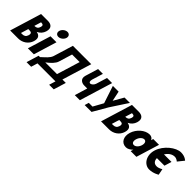

<svg xmlns="http://www.w3.org/2000/svg" viewBox="265 -2312 4018 4018"><g transform="rotate(45 2274.5 -303.0)"><path d="M248.4 -703.1 34 -1.9H271.2C400 -1.9 508.6 -81.8 543.9 -197.4C578.5 -310.4 531.3 -358.9 448.4 -374.2C517.2 -404.8 562.2 -460 581.9 -524.6C622.7 -658.1 541.3 -703.1 450.3 -703.1ZM324.2 -428.6 370.5 -579.9H379.8C430.6 -579.9 450.8 -558.6 435.4 -508.5C417.5 -449.8 383.7 -428.6 333.5 -428.6ZM231.5 -125.1 282.1 -290.9H318.7C373.9 -290.9 397.2 -267.9 377.4 -203.3C360.6 -148.1 323.2 -125.1 268 -125.1Z M905.3 -830C847.3 -830 785.9 -783 768.2 -725C750.4 -667 783.1 -620 841.1 -620C899.1 -620 960.4 -667 978.2 -725C995.9 -783 963.3 -830 905.3 -830ZM717.3 -513H894.3L737.5 0H560.5Z M1215.4 -265.4 1306.4 -562.9H1530.4L1373.4 -49.5H1026.2C1119.9 -119.2 1196.2 -196.6 1215.4 -265.4ZM1633.9 -49.5H1533.2L1733 -703.2H1189.4L1055.6 -265.4C1027 -183.8 958.4 -133.7 869.7 -49.5H829.4L745.7 224.2H881.7L925.6 80.5H1458.2L1414.2 224.2H1550.2Z M2321.3 -732.5H2170.9L2095.5 -486C2082.2 -442.7 2037.3 -401 2004.4 -401C1969.1 -401 1960.2 -442.7 1973.4 -486L2048.8 -732.5H1906.6L1818.8 -445.2C1781.6 -323.7 1880.7 -283.7 1941.3 -283.7H2033.6L1947.4 -1.5H2097.8Z M2374 -702.1 2501.4 -315.4 2379 -94.4H2268.9L2240.3 -0.9H2327.2H2443.7L2628.8 -320.5L2878.3 -702.1H2719.4L2591.3 -477.7L2544.1 -702.1Z M2938.4 -703.1 2724 -1.9H2961.2C3090 -1.9 3198.6 -81.8 3233.9 -197.4C3268.5 -310.4 3221.3 -358.9 3138.4 -374.2C3207.2 -404.8 3252.2 -460 3271.9 -524.6C3312.7 -658.1 3231.3 -703.1 3140.3 -703.1ZM3014.2 -428.6 3060.5 -579.9H3069.8C3120.6 -579.9 3140.8 -558.6 3125.4 -508.5C3107.5 -449.8 3073.7 -428.6 3023.5 -428.6ZM2921.5 -125.1 2972.1 -290.9H3008.7C3063.9 -290.9 3087.2 -267.9 3067.4 -203.3C3050.6 -148.1 3013.2 -125.1 2958 -125.1Z M3320.1 -256C3274.3 -106 3342.3 15 3474.1 15C3525.2 15 3578.4 -16 3618.9 -58H3620.4L3602.6 0H3772.1L3929 -513H3758L3743 -464C3725 -505 3690.4 -528 3640.1 -528C3508.3 -528 3366 -406 3320.1 -256ZM3508.1 -256C3529.8 -327 3583.8 -377 3632.6 -377C3680.7 -377 3704.4 -327 3682.7 -256C3661.3 -186 3609.2 -136 3558.9 -136C3506.4 -136 3486.7 -186 3508.1 -256Z M4212.4 -158.4C4128 -158.4 4095.5 -216.7 4094.8 -284.6H4318.3L4367.2 -444.4H4143.5C4185.7 -512.1 4253.9 -570.6 4338.5 -570.6C4397.9 -570.6 4439.7 -527.3 4439.7 -527.3L4549.3 -663.3C4549.3 -663.3 4490.8 -727.9 4368.6 -727.9C4223.6 -727.9 4009.2 -564.7 3947.6 -363.2C3886.2 -162.6 4002 -1.1 4146.4 -1.1C4268.6 -1.1 4366.6 -65.7 4366.6 -65.7L4340.1 -201.7C4340.1 -201.7 4271.9 -158.4 4212.4 -158.4Z"/></g></svg>

Font: Hussar
Style: BdSuprConOblThree
Weight: 700
Foundry: Cannot Into Space Fonts
Version: Version 2.00